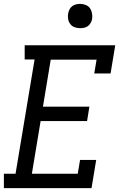

<svg xmlns="http://www.w3.org/2000/svg" viewBox="-22 -968 642 988"><path d="M-2 0V-74H58L156 -662H105V-735H571L547 -590H463L475 -661H239L199 -419H438L426 -345H187L142 -74H378L390 -145H473L449 0ZM390 -823Q375 -823 361.5 -828Q348 -833 339.5 -844.5Q331 -856 328.5 -870.5Q326 -885 329 -900Q331 -910 336 -920Q341 -930 350 -936.5Q359 -943 369.5 -945.5Q380 -948 390 -948Q405 -948 419 -942.5Q433 -937 441 -925.5Q449 -914 451.5 -899.5Q454 -885 452 -870Q450 -860 444.5 -850Q439 -840 430 -833.5Q421 -827 410.5 -825Q400 -823 390 -823Z"/></svg>

Font: Iosevka Curly Slab Extended
Style: Italic
Weight: 400
Width: 7
Italic angle: -9°
Monospace: yes
Designer: Belleve Invis
Foundry: Belleve Invis
Version: Version 11.1.0; ttfautohint (v1.8.3)